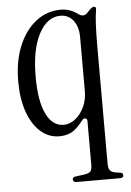

<svg xmlns="http://www.w3.org/2000/svg" viewBox="-52 -556 546 800"><g transform="rotate(-5 221.0 -155.5)"><path d="M236 205Q221 205 221 193Q221 184 232 182L269 177Q290 174 296.5 166.5Q303 159 303 138V-45Q303 -53 296 -55.5Q289 -58 282 -50Q257 -17 235 -4Q213 9 181 9Q137 9 102.5 -21.5Q68 -52 49 -106.5Q30 -161 30 -233Q30 -317 56 -380.5Q82 -444 128 -480Q174 -516 232 -516Q252 -516 269.5 -510Q287 -504 306 -490Q328 -475 346 -498Q356 -509 361.5 -512.5Q367 -516 371 -516Q382 -516 379 -502Q375 -480 373 -443.5Q371 -407 371 -347V138Q371 159 377.5 168Q384 177 405 180L419 182Q432 183 432 194Q432 205 417 205ZM203 -37Q229 -37 251.5 -54.5Q274 -72 288.5 -102Q303 -132 303 -169V-394Q303 -439 282.5 -465Q262 -491 229 -491Q173 -491 138.5 -425.5Q104 -360 104 -247Q104 -144 130.5 -90.5Q157 -37 203 -37Z"/></g></svg>

Font: Instrument Serif
Style: Regular
Weight: 400
Designer: Rodrigo Fuenzalida
Foundry: fragTYPE
Version: Version 1.000; ttfautohint (v1.8.4.7-5d5b);gftools[0.9.27]